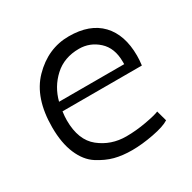

<svg xmlns="http://www.w3.org/2000/svg" viewBox="-120 -624 747 748"><g transform="rotate(-30 253.0 -250.0)"><path d="M108 -224Q108 -135 159 -94.5Q210 -54 278 -54Q322 -54 368.5 -62.5Q415 -71 430 -78L443 -31Q420 -16 367.5 -6Q315 4 271.5 4Q228 4 193.5 -5Q159 -14 123 -37Q87 -60 66 -109Q45 -158 45 -229Q45 -361 113 -431Q184 -504 278 -504Q372 -504 421.5 -452Q471 -400 471 -306Q471 -286 468 -263H111Q108 -242 108 -224ZM411 -313Q411 -375 374 -408.5Q337 -442 288 -442Q221 -442 177 -401.5Q133 -361 118 -302H411Q411 -308 411 -313Z"/></g></svg>

Font: Antic Slab
Style: Regular
Weight: 400
Designer: Santiago Orozco
Foundry: Santiago Orozco
Version: Version 001.002